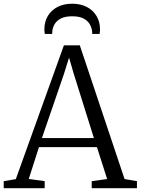

<svg xmlns="http://www.w3.org/2000/svg" viewBox="-24 -988 740 1008"><path d="M59 -47.5 311.5 -750H395L630 -48L695 -37V0H457.5V-37L538.5 -48L485 -215.5H180.5L127 -48.5L210.5 -37V0H-4.5V-37ZM469 -263 362.5 -603 338.5 -685.5 312 -600.5 196 -263ZM355 -968.5Q398.5 -968.5 431.2 -951.8Q464 -935 482.5 -904.5Q501 -874 501 -834Q501 -828.5 500.5 -822.5Q500 -816.5 499 -810H460Q460 -813.5 460 -818.2Q460 -823 459 -827.5Q456 -846.5 445.5 -863.5Q435 -880.5 413.2 -891.5Q391.5 -902.5 355 -902.5Q318.5 -902.5 296.8 -891.5Q275 -880.5 264.2 -863.5Q253.5 -846.5 251 -827.5Q250.5 -823 250.2 -818.2Q250 -813.5 250 -810H211Q210 -816.5 209.5 -822.5Q209 -828.5 209 -834Q209 -874 227.2 -904.5Q245.5 -935 278.5 -951.8Q311.5 -968.5 355 -968.5Z"/></svg>

Font: Merriweather 48pt Light
Style: Regular
Weight: 300
Version: Version 2.100